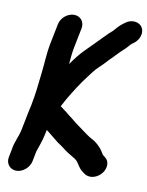

<svg xmlns="http://www.w3.org/2000/svg" viewBox="-108 -854 908 1183"><g transform="rotate(10 346.5 -263.0)"><path d="M213.5 0 219 -27.6C224.2 -23.3 230.6 -18.4 236.1 -14.5C256.5 1.2 279.7 20.6 300.4 37.3C300.6 37.4 300.9 37.6 301.2 37.8L322.5 51.9C334.8 59.4 343.2 68.5 355.3 76.7L372.9 88.7C373 88.8 373.2 88.9 373.4 89L388.3 97.9C393.9 101.7 401.8 106.5 410.2 111.2C425.9 119.9 435.8 129.3 444.6 144L453.9 158.1C466 176.8 480 188.3 498 199.9C534.5 222.3 581.3 203.6 605.9 170.5C617.6 154.6 624.5 135.2 623 115.6C620.7 87.9 604.8 77.8 586.9 64.1L577.8 50.3C574.6 44 569.2 35.8 563.3 28.9C546.2 8.8 527.2 -8.7 500.9 -22.3L487 -30L472.2 -39.8C456.2 -50.1 441.4 -62.8 424.5 -74.6L403.4 -89.7C383.5 -103.2 361.8 -124.4 340.2 -138.7C329.5 -146.3 319.3 -157.7 304.7 -166.7L294.9 -174.3C289.8 -178.5 286.1 -181.6 278.5 -186.4L285.9 -200.3C291.6 -211.7 297.5 -222.6 304.5 -234.5C336.7 -289.3 372.9 -346.6 410.9 -395.8C428.1 -418.1 445 -442.5 462.8 -458.6C483.2 -477 505.4 -501.2 525 -522.2C535.8 -532.3 547.8 -544.3 558.2 -555.8C574.7 -574.3 592.3 -589.5 610.8 -607C625.4 -621.5 633.5 -633.2 643.5 -641.7L654.6 -649.3C689 -674.2 704.3 -721.3 683.9 -753C665.6 -781.5 618.1 -790.4 580.9 -762.3L570.5 -754.5C547.8 -738.4 532.2 -719.8 514.8 -699.7C508.4 -693.9 498.6 -685.1 489.9 -677.3C467.9 -656.8 448.9 -634.7 429.4 -616C408.4 -595.3 387.1 -572.2 366.8 -553C336.6 -523.5 309.8 -487.8 284 -451.6C286.9 -486.7 289.5 -520.9 296.9 -558L321.5 -681C329.6 -721.9 303.3 -755.5 262.3 -755.5C221.3 -755.5 181.6 -721.9 173.5 -681L148.9 -558C134.3 -484.8 134.9 -425.6 125.8 -357C119 -292.3 112.1 -228.5 98.5 -160.3C95.5 -148.2 92.2 -134 89.5 -120L65.5 0C57 42.8 34.4 78.6 27.5 130.5L18 178C10 218.1 37.5 252.5 77.6 252.5C117.9 252.5 158 217.8 166 178L178.7 114.3C190.2 77.7 205 42.4 213.5 0Z"/></g></svg>

Font: Smoothie
Style: SeBdIt
Weight: 600
Foundry: Cannot Into Space Fonts
Version: Version 0.8